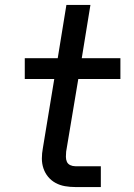

<svg xmlns="http://www.w3.org/2000/svg" viewBox="-20 -755 540 775"><path d="M284 0Q263 0 242.5 -3.5Q222 -7 204.5 -16.5Q187 -26 174.5 -41Q162 -56 155.5 -75Q149 -94 149 -115Q149 -136 153 -157L199 -436H80V-520H213L248 -735H345L310 -520H466V-436H296L247 -143Q246 -133 246 -122Q246 -111 250 -102Q254 -93 263.5 -88.5Q273 -84 284 -84H387V0Z"/></svg>

Font: Iosevka Aile Medium Oblique
Style: Regular
Weight: 500
Italic angle: -9°
Designer: Belleve Invis
Foundry: Belleve Invis
Version: Version 31.1.0; ttfautohint (v1.8.4)